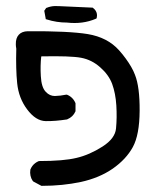

<svg xmlns="http://www.w3.org/2000/svg" viewBox="-20 -479 540 627"><path d="M114.3 127.4 88.9 113.8 87.9 112.8 86.9 111.8Q81.5 104 79.6 94.7Q77.6 85.4 79.1 75.2V74.7L79.6 73.7Q82 67.9 85.9 62.7Q89.8 57.6 95 53.7Q100.1 49.8 106 47.4L107.4 46.9H108.4Q188 46.9 230 36.6Q272 26.9 314.9 -0.5Q356 -26.9 358.9 -59.6Q362.3 -94.7 359.9 -134.8Q357.4 -174.3 346.2 -205.1Q335 -234.9 307.1 -259.3Q279.8 -283.7 245.1 -290.3Q210.4 -296.9 114.7 -294.9Q111.3 -265.1 113.3 -230.5Q115.2 -193.8 129.4 -179.2Q136.2 -171.9 143.6 -168.7Q150.9 -165.5 159.2 -165.5Q177.2 -166 196.3 -169.9H197.8L199.7 -169.4Q205.6 -167 210.7 -163.1Q215.8 -159.2 219.7 -154.1Q223.6 -148.9 226.1 -143.1L226.6 -141.6V-140.6V-117.2V-115.7L226.1 -114.7Q222.2 -106 215.6 -99.6Q209 -93.3 199.7 -89.4L198.7 -88.9H198.2Q159.7 -83 129.4 -83.5Q96.7 -84 68.4 -122.1Q41 -158.7 36.1 -207Q33.7 -230 33 -258.3Q32.2 -286.6 33.2 -319.8Q32.2 -324.7 32 -327.9Q31.7 -331.1 31.7 -334.5Q31.2 -354.5 41.3 -365.5Q51.3 -376.5 70.3 -377Q203.6 -377.9 266.6 -367.7Q331.1 -356.9 368.7 -314.9Q380.9 -301.3 390.6 -287.8Q400.4 -274.4 408.2 -261Q416 -247.6 420.9 -234.4Q436.5 -195.3 436 -117.2Q435.5 -38.6 413.8 1.2Q392.1 41 348.1 71.8Q304.2 102.1 244.1 115.2Q184.1 127.9 117.2 127.9H115.7ZM198.7 -405.3Q165 -405.3 132.8 -415.5L129.4 -416.5L128.9 -419.9L125 -441.4L124.5 -443.8L126 -445.8L129.9 -451.7L130.9 -453.1L132.8 -453.6Q138.7 -456.1 145.3 -457.5Q151.9 -459 158.7 -459.2Q165.5 -459.5 172.4 -459L280.8 -454.1H282.2L283.7 -453.1Q289.1 -449.2 292.2 -444.3Q295.4 -439.5 296.4 -433.6Q297.4 -427.7 295.9 -421.4L294.9 -418.5L292.5 -417.5Q250 -399.4 198.7 -405.3Z"/></svg>

Font: NaikaiFont
Style: SemiBold
Weight: 600
Version: Version 1.89